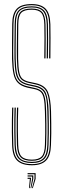

<svg xmlns="http://www.w3.org/2000/svg" viewBox="-20 -826 316 966"><path d="M140.5 5.5Q91.2 5.5 66.9 -17.4Q42.5 -40.2 41 -96.5Q40 -132 39.6 -161.5Q39.2 -191 39.8 -220.2Q40.2 -249.5 41.2 -284.5H47.2Q46.5 -253.2 45.9 -224.4Q45.2 -195.5 45.6 -164.8Q46 -134 47 -96.8Q48.5 -42.8 71.5 -21.5Q94.5 -0.2 140.5 -0.2Q186.2 -0.2 207.6 -22.6Q229 -45 230.5 -96.8Q231.5 -128.5 231.8 -151.8Q232 -175 231.8 -200.9Q231.5 -226.8 230.5 -265.5Q229 -329.8 216 -360.4Q203 -391 160.5 -401L123.2 -409.2Q101.2 -414.5 89 -425Q76.8 -435.5 71.4 -459.8Q66 -484 65 -530Q64.2 -563.8 65 -612.1Q65.8 -660.5 66 -704.2Q66 -749 82.6 -766Q99.2 -783 139.5 -783Q176.2 -783 192 -765.4Q207.8 -747.8 209 -703Q209.8 -677 209.8 -630.9Q209.8 -584.8 209 -532.2H202.8Q203.8 -585.5 203.8 -631.1Q203.8 -676.8 203 -702.8Q202 -745.8 187.4 -761.5Q172.8 -777.2 139.5 -777.2Q101.5 -777.2 86.9 -761.5Q72.2 -745.8 72 -704.2Q72 -658 71.2 -611.4Q70.5 -564.8 71.2 -530.2Q72.2 -486.2 76.9 -463.1Q81.5 -440 92.8 -430Q104 -420 124.8 -415L162 -407Q207.5 -396.2 221.2 -363.2Q235 -330.2 236.8 -265.8Q237.5 -229.2 237.9 -204.5Q238.2 -179.8 238 -155.6Q237.8 -131.5 236.5 -96.2Q234.8 -41.2 211.5 -17.9Q188.2 5.5 140.5 5.5ZM140.5 -5.8Q97.2 -5.8 75.9 -25.5Q54.5 -45.2 53.2 -96.8Q52.2 -133.8 51.9 -164.1Q51.5 -194.5 52 -223.4Q52.5 -252.2 53.2 -284.5H59.5Q58.8 -254.2 58.1 -225.9Q57.5 -197.5 57.9 -166.4Q58.2 -135.2 59.2 -96.8Q60.8 -50 79.2 -30.8Q97.8 -11.5 140.5 -11.5Q181.2 -11.5 199 -31Q216.8 -50.5 218.2 -97Q219.2 -129.2 219.6 -152.6Q220 -176 219.6 -201.5Q219.2 -227 218.2 -265.2Q217.2 -310.5 211.6 -335.5Q206 -360.5 193.1 -372.1Q180.2 -383.8 157.8 -389L120.5 -397.2Q92.8 -404 78.5 -417.9Q64.2 -431.8 59.1 -458.5Q54 -485.2 52.8 -530Q52.5 -552.5 52.6 -582.8Q52.8 -613 53.2 -645Q53.8 -677 53.8 -704.5Q54 -754.2 74 -774.2Q94 -794.2 139.5 -794.2Q181.2 -794.2 200.6 -774.1Q220 -754 221.2 -703.2Q222 -677.8 222 -631.2Q222 -584.8 221.2 -532.2H215Q216 -584.2 216 -630.8Q216 -677.2 215.2 -703.2Q213.8 -750 196.6 -769.2Q179.5 -788.5 139.5 -788.5Q96 -788.5 78 -770Q60 -751.5 59.8 -704.2Q59.8 -662 59 -613.2Q58.2 -564.5 59 -530Q60 -483.2 65.6 -457.8Q71.2 -432.2 84.5 -420.6Q97.8 -409 121.8 -403.2L159 -395.2Q199.5 -385.8 211.1 -356.9Q222.8 -328 224.5 -265.5Q225.2 -228.5 225.6 -203.6Q226 -178.8 225.6 -154.9Q225.2 -131 224.2 -96.8Q223 -46.8 203.1 -26.2Q183.2 -5.8 140.5 -5.8ZM140.5 -17Q101.2 -17 84 -34.5Q66.8 -52 65.2 -97.2Q64.2 -135 64 -165Q63.8 -195 64.2 -223.4Q64.8 -251.8 65.5 -284.5H71.8Q70.8 -252.8 70.2 -224.1Q69.8 -195.5 70.1 -165.1Q70.5 -134.8 71.5 -97.2Q72.8 -54.5 88.6 -38.6Q104.5 -22.8 140.5 -22.8Q174.8 -22.8 189.9 -39Q205 -55.2 206 -97.2Q207 -130.2 207.4 -153.2Q207.8 -176.2 207.4 -201.4Q207 -226.5 206 -265Q205 -308.2 200.2 -330.8Q195.5 -353.2 184.9 -363.1Q174.2 -373 155 -377.2L117.2 -385.2Q86.5 -392.8 70.4 -408.9Q54.2 -425 48 -454.1Q41.8 -483.2 40.5 -529.5Q39.8 -565 40.6 -613.1Q41.5 -661.2 41.5 -704.8Q41.8 -757.8 64.1 -781.6Q86.5 -805.5 139.5 -805.5Q186.8 -805.5 209.4 -782.4Q232 -759.2 233.5 -703.8Q234 -680 234.2 -635.4Q234.5 -590.8 233.5 -532.2H227.2Q228 -584.8 228.1 -631.1Q228.2 -677.5 227.5 -703.5Q226 -757 204.6 -778.4Q183.2 -799.8 139.5 -799.8Q90 -799.8 69 -777.9Q48 -756 47.8 -704.5Q47.5 -659.8 46.8 -612.8Q46 -565.8 46.8 -529.5Q47.8 -484 53.5 -456.1Q59.2 -428.2 74.5 -413.4Q89.8 -398.5 119 -391.5L156.2 -383.2Q177 -378.5 188.9 -367.9Q200.8 -357.2 206 -333.5Q211.2 -309.8 212.2 -265Q213 -227.2 213.4 -202.5Q213.8 -177.8 213.4 -154.5Q213 -131.2 212 -97.2Q210.8 -53.2 194.6 -35.1Q178.5 -17 140.5 -17ZM141 120.5 153.5 74V50.8H118.8V45H159.2V74L145 120.5ZM125.8 120.5 130.2 74H118.8V68.2H136V74L129.5 120.5ZM133.5 120.5 141.8 74V62.2H118.8V56.5H147.5V74L137.2 120.5Z"/></svg>

Font: Big Shoulders Inline Display Thin ExtraLight
Style: Regular
Weight: 250
Version: Version 2.002